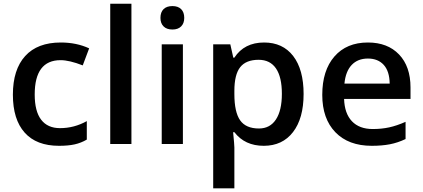

<svg xmlns="http://www.w3.org/2000/svg" viewBox="-20 -780 2292 1040"><path d="M299.8 9.8Q177.2 9.8 113.5 -61.8Q49.8 -133.3 49.8 -267.1Q49.8 -403.3 116.5 -476.6Q183.1 -549.8 309.1 -549.8Q394.5 -549.8 462.9 -518.1L428.2 -425.8Q355.5 -454.1 308.1 -454.1Q168 -454.1 168 -268.1Q168 -177.2 202.9 -131.6Q237.8 -85.9 305.2 -85.9Q381.8 -85.9 450.2 -124V-23.9Q419.4 -5.9 384.5 2Q349.6 9.8 299.8 9.8Z M691.9 0H577.1V-759.8H691.9Z M970.7 0H856V-540H970.7ZM849.1 -683.1Q849.1 -713.9 866 -730.5Q882.8 -747.1 914.1 -747.1Q944.3 -747.1 961.2 -730.5Q978 -713.9 978 -683.1Q978 -653.8 961.2 -637Q944.3 -620.1 914.1 -620.1Q882.8 -620.1 866 -637Q849.1 -653.8 849.1 -683.1Z M1408.7 9.8Q1306.2 9.8 1249.5 -64H1242.7Q1249.5 4.4 1249.5 19V240.2H1134.8V-540H1227.5Q1231.4 -524.9 1243.7 -467.8H1249.5Q1303.2 -549.8 1410.6 -549.8Q1511.7 -549.8 1568.1 -476.6Q1624.5 -403.3 1624.5 -271Q1624.5 -138.7 1567.1 -64.5Q1509.8 9.8 1408.7 9.8ZM1380.9 -456.1Q1312.5 -456.1 1281 -416Q1249.5 -376 1249.5 -288.1V-271Q1249.5 -172.4 1280.8 -128.2Q1312 -84 1382.8 -84Q1442.4 -84 1474.6 -132.8Q1506.8 -181.6 1506.8 -272Q1506.8 -362.8 1474.9 -409.4Q1442.9 -456.1 1380.9 -456.1Z M1993.7 9.8Q1867.7 9.8 1796.6 -63.7Q1725.6 -137.2 1725.6 -266.1Q1725.6 -398.4 1791.5 -474.1Q1857.4 -549.8 1972.7 -549.8Q2079.6 -549.8 2141.6 -484.9Q2203.6 -419.9 2203.6 -306.2V-244.1H1843.8Q1846.2 -165.5 1886.2 -123.3Q1926.3 -81.1 1999 -81.1Q2046.9 -81.1 2088.1 -90.1Q2129.4 -99.1 2176.8 -120.1V-26.9Q2134.8 -6.8 2091.8 1.5Q2048.8 9.8 1993.7 9.8ZM1972.7 -462.9Q1918 -462.9 1885 -428.2Q1852.1 -393.6 1845.7 -327.1H2090.8Q2089.8 -394 2058.6 -428.5Q2027.3 -462.9 1972.7 -462.9Z"/></svg>

Font: Open Sans Semibold
Style: Regular
Weight: 600
Foundry: Ascender Corporation
Version: Version 1.10